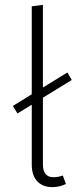

<svg xmlns="http://www.w3.org/2000/svg" viewBox="-20 -761 335 792"><path d="M201 -30C171 -30 157 -48 157 -84V-358L276 -431L258 -462L157 -400V-741L111 -735V-372L33 -324L52 -293L111 -329V-82C111 -19 146 11 197 11C217 11 237 5 252 -2L239 -37C228 -33 215 -30 201 -30Z"/></svg>

Font: Fira Sans ExtraLight
Style: Regular
Weight: 200
Designer: bBox Type GmbH & Carrois Corporate GbR & Edenspiekermann AG
Foundry: bBox Type GmbH & Carrois Corporate GbR & Edenspiekermann AG
Version: Version 4.300;PS 004.300;hotconv 1.0.88;makeotf.lib2.5.64775